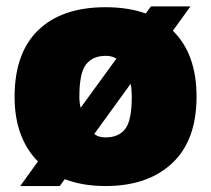

<svg xmlns="http://www.w3.org/2000/svg" viewBox="-20 -582 673 612"><path d="M531 -484Q606.5 -410 606.5 -274Q606.5 -134.5 528.8 -61.8Q451 11 316.5 11Q243 11 186.5 -11L170.5 11H44.5L101 -67.5Q65 -103 45.8 -154.8Q26.5 -206.5 26.5 -273Q26.5 -413.5 102.2 -486.2Q178 -559 316.5 -559Q389 -559 444.5 -539L461 -561.5H587ZM316.5 -404Q276 -404 254.5 -377Q233 -350 233 -274Q233 -254.5 237 -238.5L351 -395Q338 -404 316.5 -404ZM316.5 -144Q358 -144 379 -170.8Q400 -197.5 400 -273Q400 -297 396.5 -315L280.5 -155Q293.5 -144 316.5 -144Z"/></svg>

Font: Encode Sans Black
Style: Regular
Weight: 900
Designer: Multiple Designers
Foundry: Impallari Type
Version: Version 3.002; ttfautohint (v1.8.3) -l 8 -r 50 -G 200 -x 14 